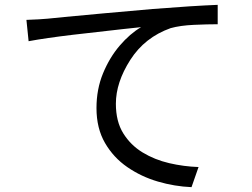

<svg xmlns="http://www.w3.org/2000/svg" viewBox="-20 -746 1040 792"><path d="M89 -664Q147 -666 177 -669Q202 -671 247 -676Q393 -690 611 -709Q776 -722 878 -726V-646Q836 -646 780 -643.5Q724 -641 684 -630Q577 -592 517.5 -499Q458 -406 458 -318Q458 -245 488.5 -196Q519 -147 568.5 -117Q618 -87 678 -73Q738 -59 799 -57L770 26Q700 23 631.5 3Q563 -17 505.5 -56.5Q448 -96 413 -156.5Q378 -217 378 -300Q378 -378 405 -443.5Q432 -509 474 -558Q516 -607 562 -634Q534 -631 487 -626Q394 -616 280.5 -602.5Q167 -589 98 -576Z"/></svg>

Font: Noto Sans CJK KR Regular (TTF)
Style: Regular
Weight: 400
Designer: Ryoko NISHIZUKA 西塚涼子 (kana & ideographs); Paul D. Hunt (Latin, Greek & Cyrillic); Wenlong ZHANG 张文龙 (bopomofo); Sandoll 
Foundry: Adobe Systems Incorporated
Version: Version 1.004;PS 1.004;hotconv 1.0.82;makeotf.lib2.5.63406